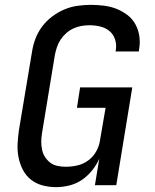

<svg xmlns="http://www.w3.org/2000/svg" viewBox="-20 -763 640 791"><path d="M212 8Q183 8 156 1Q129 -6 108 -22.5Q87 -39 74.5 -63Q62 -87 56.5 -114Q51 -141 52.5 -170Q54 -199 58 -227L112 -550Q116 -577 126 -603.5Q136 -630 153.5 -653.5Q171 -677 195 -695Q219 -713 245 -724Q271 -735 299 -739Q327 -743 355 -743Q382 -743 409 -739.5Q436 -736 460 -726.5Q484 -717 504.5 -701.5Q525 -686 537.5 -663.5Q550 -641 554 -614.5Q558 -588 553 -560L552 -551H456L457 -556Q461 -579 454 -600.5Q447 -622 430.5 -635.5Q414 -649 392 -654Q370 -659 348 -659Q331 -659 314.5 -656Q298 -653 282 -645.5Q266 -638 252.5 -626Q239 -614 229.5 -599.5Q220 -585 214.5 -568.5Q209 -552 206 -536L153 -214Q150 -196 150 -179Q150 -162 153.5 -145.5Q157 -129 166 -115.5Q175 -102 187.5 -92.5Q200 -83 217 -79.5Q234 -76 251 -76Q275 -76 299 -81.5Q323 -87 343.5 -102Q364 -117 376.5 -139.5Q389 -162 392 -185L415 -319H297L310 -403H525L459 0H371L389 -109Q378 -84 359.5 -61Q341 -38 317.5 -22Q294 -6 266 1Q238 8 212 8Z"/></svg>

Font: Iosevka Medium Extended
Style: Italic
Weight: 500
Width: 7
Italic angle: -9°
Monospace: yes
Designer: Belleve Invis
Foundry: Belleve Invis
Version: Version 32.5.0; ttfautohint (v1.8.4)